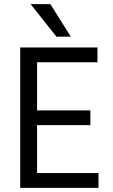

<svg xmlns="http://www.w3.org/2000/svg" viewBox="-20 -902 541 922"><path d="M320 -726H251L127 -882H222ZM453 0H77V-674H448V-603H158V-372H414V-301H158V-71H453Z"/></svg>

Font: Hind Vadodara
Style: Regular
Weight: 400
Designer: Hitesh Malaviya
Foundry: Indian Type Foundry
Version: Version 0.702;PS 1.0;hotconv 1.0.81;makeotf.lib2.5.63406